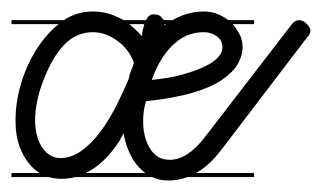

<svg xmlns="http://www.w3.org/2000/svg" viewBox="-20 -322 560 334"><path d="M422 -14H306Q290 -8 273 -8Q257 -8 245 -14H111Q99 -11 87 -11Q75 -11 65 -14H0V-21H49Q39 -27 31 -37Q20 -50 13.5 -68.5Q7 -87 7 -112Q7 -146 17.5 -179.5Q28 -213 46 -240Q62 -264 82 -280H0V-287H91Q114 -302 141 -302Q165 -302 185 -292Q190 -290 195 -287H234L237 -292Q241 -297 247 -297Q257 -297 261 -292Q263 -289 265 -287H280Q306 -302 335 -302Q348 -302 360 -297Q369 -293 377 -287H422V-280H385Q391 -273 396 -264Q402 -253 402 -240Q402 -225 393.5 -210.5Q385 -196 366 -183Q347 -170 314.5 -160.5Q282 -151 234 -146Q229 -130 229 -111Q229 -83 241 -63.5Q253 -44 275 -44Q306 -44 336 -83L487 -279Q493 -287 500 -287Q507 -287 513.5 -280.5Q520 -274 520 -269Q520 -262 515 -258L364 -60Q344 -34 321 -21H422ZM204 -185Q205 -192 208 -199Q211 -206 213 -213Q204 -237 183.5 -251.5Q163 -266 142 -266Q113 -266 92 -244.5Q71 -223 55 -181Q41 -144 41 -112Q41 -100 44 -87.5Q47 -75 53 -66Q59 -57 67 -52Q75 -47 85 -47Q104 -47 121.5 -59.5Q139 -72 154 -92Q169 -112 181.5 -136.5Q194 -161 204 -185ZM288 -250Q260 -228 244 -183Q275 -186 298 -192.5Q321 -199 336.5 -206.5Q352 -214 359.5 -222.5Q367 -231 367 -239Q367 -252 357 -259Q347 -266 335 -266Q308 -266 288 -250ZM219 -34Q209 -46 203 -61.5Q197 -77 195 -90L190 -81L188 -77Q161 -36 129 -21H233Q226 -26 219 -34ZM227 -259Q227 -262 228 -268Q229 -273 231 -280H205Q216 -271 227 -259ZM266 -278 269 -280H266Z"/></svg>

Font: Gruenewald VA 3. Klasse
Style: Regular
Weight: 400
Designer: Peter Wiegel
Foundry: Peter Wiegel, nach dem Schriftentwurf von Dr. H. Gr¸newald
Version: Version 0.007